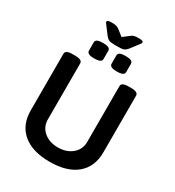

<svg xmlns="http://www.w3.org/2000/svg" viewBox="-236 -1157 1185 1300"><g transform="rotate(30 356.0 -506.5)"><path d="M72 -231V-673Q72 -702 125 -702H150Q203 -702 203 -673V-236Q203 -178 246 -141.5Q289 -105 356 -105Q423 -105 466.5 -142Q510 -179 510 -236V-673Q510 -702 563 -702H587Q640 -702 640 -673V-231Q640 -118 566 -55.5Q492 7 356 7Q220 7 146 -55.5Q72 -118 72 -231ZM211 -779V-843Q211 -857 224.5 -864Q238 -871 268 -871Q298 -871 311.5 -864Q325 -857 325 -843V-779Q325 -764 311.5 -757Q298 -750 268 -750Q238 -750 224.5 -757Q211 -764 211 -779ZM388 -779V-843Q388 -857 401.5 -864Q415 -871 445 -871Q475 -871 488.5 -864Q502 -857 502 -843V-779Q502 -764 488.5 -757Q475 -750 445 -750Q415 -750 401.5 -757Q388 -764 388 -779ZM272 -926 226 -987Q215 -999 215 -1007Q215 -1014 223 -1017Q231 -1020 252 -1020Q272 -1020 284.5 -1017Q297 -1014 309 -1005L356 -968L404 -1005Q415 -1014 427.5 -1017Q440 -1020 460 -1020Q481 -1020 489 -1017Q497 -1014 497 -1007Q497 -999 486 -986L440 -926Q427 -910 413.5 -904.5Q400 -899 370 -899H342Q313 -899 299 -904.5Q285 -910 272 -926Z"/></g></svg>

Font: Asap-SemiBold
Style: Regular
Weight: 600
Designer: Pablo Cosgaya
Foundry: Omnibus-Type
Version: Version 2.000; ttfautohint (v1.8)